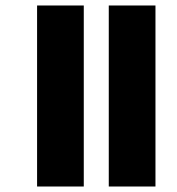

<svg xmlns="http://www.w3.org/2000/svg" viewBox="-20 -696 643 699"><path d="M376 -17H546V-676H376ZM115 -17H285V-676H115Z"/></svg>

Font: Noto Sans Malayalam UI Condensed Black
Style: Regular
Weight: 900
Width: 3
Designer: Jelle Bosma - Monotype Design Team
Foundry: Monotype Imaging Inc.
Version: Version 2.104